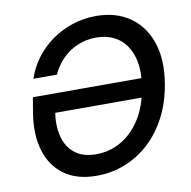

<svg xmlns="http://www.w3.org/2000/svg" viewBox="-82 -820 907 912"><g transform="rotate(-10 371.0 -364.0)"><path d="M312.5 10.3Q217.3 10.3 156.5 -33.7Q95.7 -77.6 72.3 -155.3Q48.8 -232.9 64.9 -333.5L77.6 -409.7H633.3L618.2 -318.4H139.6L170.9 -330.1Q159.2 -261.7 172.4 -207.5Q185.5 -153.3 224.4 -122.1Q263.2 -90.8 327.6 -90.8Q392.6 -90.8 448.2 -122.8Q503.9 -154.8 542.7 -216.1Q581.5 -277.3 595.7 -363.8Q610.4 -450.2 592 -511.5Q573.7 -572.8 529.8 -604.7Q485.8 -636.7 422.4 -636.7Q386.2 -636.7 353.8 -626.7Q321.3 -616.7 293.7 -598.1Q266.1 -579.6 244.9 -553.7Q223.6 -527.8 208.5 -495.6H95.2Q113.3 -549.3 147 -593.8Q180.7 -638.2 226.3 -670.4Q272 -702.6 326.2 -720.2Q380.4 -737.8 439.5 -737.8Q534.2 -737.8 600.8 -692.1Q667.5 -646.5 696.3 -562.7Q725.1 -479 706.1 -363.3Q691.9 -277.8 656.5 -208.7Q621.1 -139.6 568.6 -90.8Q516.1 -42 451.2 -15.9Q386.2 10.3 312.5 10.3Z"/></g></svg>

Font: Inter 18pt Medium
Style: Italic
Weight: 500
Italic angle: -9.3988°
Designer: Rasmus Andersson
Foundry: rsms
Version: Version 4.001;git-66647c0bb